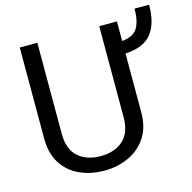

<svg xmlns="http://www.w3.org/2000/svg" viewBox="-110 -861 984 982"><g transform="rotate(-15 382.0 -370.5)"><path d="M489.3 -710.9H583V-607.4Q644 -612.8 665.5 -649.2Q687 -685.5 687 -751H764.2Q764.2 -653.3 722.7 -599.9Q681.2 -546.4 583 -541V-230Q583 -149.9 547.4 -96.7Q511.7 -43.5 452.9 -16.8Q394 9.8 325.2 9.8Q252.9 9.8 194.6 -16.8Q136.2 -43.5 102.3 -96.7Q68.4 -149.9 68.4 -230V-710.9H161.6V-230Q161.6 -146.5 206.8 -106.7Q252 -66.9 325.2 -66.9Q399.4 -66.9 444.3 -106.7Q489.3 -146.5 489.3 -230Z"/></g></svg>

Font: Vazirmatn RD UI
Style: Regular
Weight: 400
Designer: Saber Rastikerdar
Foundry: Saber Rastikerdar
Version: Version 33.003